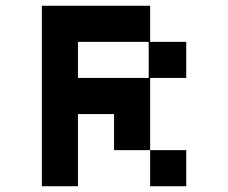

<svg xmlns="http://www.w3.org/2000/svg" viewBox="-20 -645 790 665"><path d="M125 0V-625H500V-500H625V-375H500V-125H625V0H500V-125H375V-250H250V0ZM250 -375H495V-500H250Z"/></svg>

Font: Silkscreen
Style: Regular
Weight: 400
Designer: Jason Kottke
Foundry: Jason Kottke
Version: Version 1.001; ttfautohint (v1.8.4.7-5d5b)